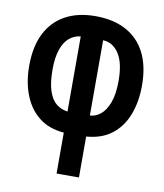

<svg xmlns="http://www.w3.org/2000/svg" viewBox="-81 -593 721 845"><g transform="rotate(10 280.0 -171.0)"><path d="M229 185V2Q163 -3 118.5 -37.5Q74 -72 51 -130Q28 -188 28 -261Q28 -348 58 -407Q88 -466 144 -496.5Q200 -527 278 -527Q358 -527 415 -496.5Q472 -466 502 -407Q532 -348 532 -261Q532 -188 509.5 -130Q487 -72 442 -37.5Q397 -3 329 2V185ZM229 -92V-428Q201 -425 179 -407Q157 -389 144.5 -353Q132 -317 132 -263Q132 -203 144.5 -166.5Q157 -130 178.5 -113Q200 -96 229 -92ZM329 -92Q354 -93 376 -110.5Q398 -128 412.5 -165.5Q427 -203 427 -264Q427 -345 399.5 -386Q372 -427 329 -428Z"/></g></svg>

Font: Ubuntu Sans Mono SemiBold
Style: Regular
Weight: 600
Monospace: yes
Designer: Dalton Maag Ltd
Foundry: Dalton Maag Ltd
Version: Version 1.006